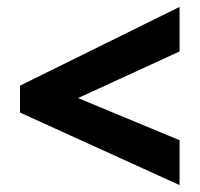

<svg xmlns="http://www.w3.org/2000/svg" viewBox="-20 -705 579 556"><path d="M500 -169V-299L206 -421L500 -556V-685L38 -457V-379Z"/></svg>

Font: Noto Sans Malayalam UI SemiCondensed ExtraBold
Style: Regular
Weight: 800
Width: 4
Designer: Jelle Bosma - Monotype Design Team
Foundry: Monotype Imaging Inc.
Version: Version 2.104